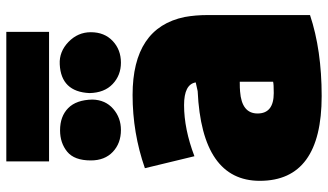

<svg xmlns="http://www.w3.org/2000/svg" viewBox="-230 -758 1014 593"><g transform="rotate(-90 276.5 -462.0)"><path d="M526 -11Q418 25 276 25Q14 25 14 -166Q14 -345 291 -358Q295 -359 304.5 -361Q314 -363 318 -364Q312 -400 248 -400Q174 -400 90 -368L53 -521Q162 -559 279 -559Q487 -559 520 -398Q526 -365 526 -327ZM320 -125V-228Q299 -228 290 -227Q222 -222 222 -173Q222 -123 285 -123Q313 -123 320 -125ZM74 -817V-949H474V-817ZM265 -683Q264 -643 236.5 -619Q209 -595 171 -595Q130 -595 103.5 -620Q77 -645 77 -688Q77 -739 104 -761Q131 -783 170 -783Q213 -783 238.5 -758Q264 -733 265 -683ZM473 -688Q473 -646 446 -620.5Q419 -595 379 -595Q340 -595 313 -620.5Q286 -646 285 -692Q289 -780 374 -784Q413 -786 443 -757Q473 -728 473 -688Z"/></g></svg>

Font: Repo
Style: ExtraBlack
Weight: 1000
Designer: Stefan Peev
Foundry: Context Ltd
Version: Version 001.000